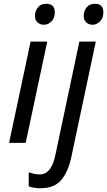

<svg xmlns="http://www.w3.org/2000/svg" viewBox="-20 -756 567 1016"><path d="M213 -625Q192 -625 178.5 -637.5Q165 -650 165 -672Q165 -698 180.5 -717Q196 -736 224 -736Q270 -736 270 -691Q270 -660 252 -642.5Q234 -625 213 -625ZM28 0 142 -536H230L116 0ZM470 -625Q450 -625 436.5 -637.5Q423 -650 423 -672Q423 -698 438.5 -717Q454 -736 482 -736Q527 -736 527 -691Q527 -660 509 -642.5Q491 -625 470 -625ZM194 240Q157 240 132 230V156Q144 160 159 163.5Q174 167 190 167Q251 167 272 69L400 -536H487L357 77Q341 152 304.5 196Q268 240 194 240Z"/></svg>

Font: Noto Sans
Style: Italic
Weight: 400
Italic angle: -12°
Designer: Monotype Design Team
Foundry: Monotype Imaging Inc.
Version: Version 2.013; ttfautohint (v1.8.4.7-5d5b)